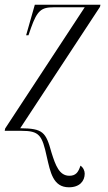

<svg xmlns="http://www.w3.org/2000/svg" viewBox="-22 -556 461 816"><path d="M271 240C317 240 338 213 338 182C338 170 332 156 320 148C311 176 300 191 273 191C230 191 214 147 197 93C173 5 161 -10 64 -11L403 -527L405 -536H126L89 -406H99L110 -438C136 -511 154 -525 205 -525H338L0 -10L-2 0H69C145 0 157 18 177 111C192 175 203 240 271 240Z"/></svg>

Font: Noto Serif Display Condensed Light
Style: Italic
Weight: 300
Width: 3
Italic angle: -12°
Designer: Monotype Design Team
Foundry: Monotype Imaging Inc.
Version: Version 2.009